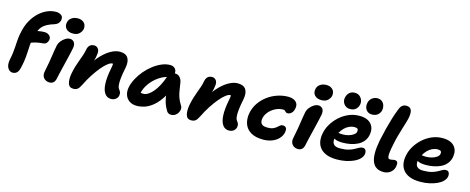

<svg xmlns="http://www.w3.org/2000/svg" viewBox="-37 -1432 5177 2114"><g transform="rotate(15 2551.0 -374.5)"><path d="M117 11Q83 11 61.5 -24.5Q40 -60 53 -125Q62 -166 66 -199Q70 -232 72 -261.5Q74 -291 75.5 -319Q77 -347 80.5 -377Q84 -407 92 -443Q107 -519 140 -578Q173 -637 216.5 -677.5Q260 -718 309.5 -739Q359 -760 409 -760Q444 -760 468.5 -742.5Q493 -725 486 -685Q481 -662 466 -647Q451 -632 429 -625Q376 -609 343 -590.5Q310 -572 289 -546Q268 -520 255.5 -482.5Q243 -445 232 -391Q226 -360 223.5 -328.5Q221 -297 220 -261.5Q219 -226 214.5 -184Q210 -142 199 -89Q188 -30 168 -9.5Q148 11 117 11ZM176 -343Q148 -343 130 -358Q112 -373 116 -398Q123 -428 146 -451.5Q169 -475 203 -487Q246 -500 280.5 -506Q315 -512 345 -512Q365 -512 382.5 -503.5Q400 -495 410 -478.5Q420 -462 415 -439Q411 -419 397 -404Q383 -389 359 -388Q314 -384 283.5 -377Q253 -370 233.5 -362Q214 -354 200 -348.5Q186 -343 176 -343ZM538 10Q510 10 489 -3.5Q468 -17 459.5 -40Q451 -63 456 -89Q469 -154 477 -198.5Q485 -243 489.5 -276Q494 -309 499 -338.5Q504 -368 510 -400Q516 -430 536 -455.5Q556 -481 582 -497Q608 -513 632 -513Q664 -513 681.5 -489.5Q699 -466 691 -421Q687 -401 679 -364.5Q671 -328 660 -283.5Q649 -239 638.5 -194.5Q628 -150 619 -112.5Q610 -75 606 -53Q600 -23 583 -6.5Q566 10 538 10ZM647 -577Q596 -577 570 -605.5Q544 -634 552 -676Q559 -713 589 -733Q619 -753 659 -753Q694 -753 716.5 -738Q739 -723 747 -701Q755 -679 751 -657Q746 -628 720.5 -602.5Q695 -577 647 -577Z M1238 10Q1193 10 1166.5 -27.5Q1140 -65 1136.5 -135.5Q1133 -206 1153 -308Q1158 -332 1160 -348.5Q1162 -365 1160.5 -376Q1159 -387 1153.5 -395.5Q1148 -404 1138 -411Q1163 -411 1179.5 -402.5Q1196 -394 1202 -377.5Q1208 -361 1200 -333Q1188 -355 1177.5 -363Q1167 -371 1153 -371Q1134 -371 1103 -347.5Q1072 -324 1036.5 -281.5Q1001 -239 964 -182.5Q927 -126 895 -60Q875 -19 856.5 -5Q838 9 809 9Q761 9 748 -36Q735 -81 748 -151Q758 -202 770 -239.5Q782 -277 794 -309.5Q806 -342 817.5 -375Q829 -408 837 -451Q844 -481 862.5 -496.5Q881 -512 911 -512Q939 -512 957 -487.5Q975 -463 965 -415Q962 -387 954.5 -364.5Q947 -342 936 -317Q925 -292 913 -256Q901 -220 888 -165L860 -208Q915 -312 974.5 -381Q1034 -450 1092.5 -484Q1151 -518 1200 -518Q1270 -518 1295 -476.5Q1320 -435 1306 -364Q1291 -292 1285.5 -241.5Q1280 -191 1283.5 -160Q1287 -129 1302 -112Q1313 -98 1317.5 -83.5Q1322 -69 1318 -47Q1312 -22 1290.5 -6Q1269 10 1238 10Z M1533 10Q1482 10 1447.5 -13.5Q1413 -37 1399.5 -76.5Q1386 -116 1395 -163Q1405 -214 1432.5 -265.5Q1460 -317 1498.5 -362.5Q1537 -408 1583.5 -443.5Q1630 -479 1678.5 -499.5Q1727 -520 1774 -520Q1811 -520 1832 -496Q1853 -472 1844 -428Q1841 -412 1830 -403Q1819 -394 1805 -391Q1739 -380 1682.5 -341Q1626 -302 1587 -247.5Q1548 -193 1536 -134Q1533 -117 1532.5 -102.5Q1532 -88 1536 -66L1488 -168Q1509 -150 1526 -143.5Q1543 -137 1568 -137Q1619 -137 1676 -202.5Q1733 -268 1776 -393Q1785 -417 1806 -430.5Q1827 -444 1849 -444Q1885 -444 1906 -419Q1927 -394 1931 -363Q1939 -315 1945 -275Q1951 -235 1964 -197.5Q1977 -160 2003 -120Q2014 -105 2013.5 -84Q2013 -63 2002 -42Q1991 -21 1970.5 -7Q1950 7 1921 7Q1904 7 1891.5 -0.5Q1879 -8 1872 -20Q1857 -45 1846 -70Q1835 -95 1827.5 -123.5Q1820 -152 1815 -189Q1810 -226 1807 -274L1861 -278Q1828 -194 1787.5 -138.5Q1747 -83 1703.5 -50Q1660 -17 1617 -3.5Q1574 10 1533 10Z M2582 10Q2537 10 2510.5 -27.5Q2484 -65 2480.5 -135.5Q2477 -206 2497 -308Q2502 -332 2504 -348.5Q2506 -365 2504.5 -376Q2503 -387 2497.5 -395.5Q2492 -404 2482 -411Q2507 -411 2523.5 -402.5Q2540 -394 2546 -377.5Q2552 -361 2544 -333Q2532 -355 2521.5 -363Q2511 -371 2497 -371Q2478 -371 2447 -347.5Q2416 -324 2380.5 -281.5Q2345 -239 2308 -182.5Q2271 -126 2239 -60Q2219 -19 2200.5 -5Q2182 9 2153 9Q2105 9 2092 -36Q2079 -81 2092 -151Q2102 -202 2114 -239.5Q2126 -277 2138 -309.5Q2150 -342 2161.5 -375Q2173 -408 2181 -451Q2188 -481 2206.5 -496.5Q2225 -512 2255 -512Q2283 -512 2301 -487.5Q2319 -463 2309 -415Q2306 -387 2298.5 -364.5Q2291 -342 2280 -317Q2269 -292 2257 -256Q2245 -220 2232 -165L2204 -208Q2259 -312 2318.5 -381Q2378 -450 2436.5 -484Q2495 -518 2544 -518Q2614 -518 2639 -476.5Q2664 -435 2650 -364Q2635 -292 2629.5 -241.5Q2624 -191 2627.5 -160Q2631 -129 2646 -112Q2657 -98 2661.5 -83.5Q2666 -69 2662 -47Q2656 -22 2634.5 -6Q2613 10 2582 10Z M2971 9Q2884 9 2830.5 -23.5Q2777 -56 2758 -112Q2739 -168 2752 -236Q2765 -299 2800 -350.5Q2835 -402 2886 -440Q2937 -478 2998 -498.5Q3059 -519 3123 -519Q3155 -519 3181.5 -507.5Q3208 -496 3221.5 -473Q3235 -450 3228 -414Q3221 -377 3200.5 -359Q3180 -341 3159 -341Q3143 -341 3136 -348Q3129 -355 3123 -361.5Q3117 -368 3103 -368Q3055 -368 3012 -345.5Q2969 -323 2940.5 -288Q2912 -253 2905 -215Q2900 -191 2905.5 -172Q2911 -153 2929.5 -142Q2948 -131 2984 -131Q3024 -131 3048 -141.5Q3072 -152 3086.5 -165Q3101 -178 3113.5 -188.5Q3126 -199 3143 -199Q3168 -199 3180.5 -183.5Q3193 -168 3186 -129Q3177 -88 3146.5 -56.5Q3116 -25 3071 -8Q3026 9 2971 9Z M3371 10Q3343 10 3322 -3.5Q3301 -17 3292.5 -40Q3284 -63 3289 -89Q3302 -154 3310 -198.5Q3318 -243 3322.5 -276Q3327 -309 3332 -338.5Q3337 -368 3343 -400Q3349 -430 3369 -455.5Q3389 -481 3415 -497Q3441 -513 3465 -513Q3497 -513 3514.5 -489.5Q3532 -466 3524 -421Q3520 -401 3512 -364.5Q3504 -328 3493 -283.5Q3482 -239 3471.5 -194.5Q3461 -150 3452 -112.5Q3443 -75 3439 -53Q3433 -23 3416 -6.5Q3399 10 3371 10ZM3480 -577Q3429 -577 3403 -605.5Q3377 -634 3385 -676Q3392 -713 3422 -733Q3452 -753 3492 -753Q3527 -753 3549.5 -738Q3572 -723 3580 -701Q3588 -679 3584 -657Q3579 -628 3553.5 -602.5Q3528 -577 3480 -577Z M3813 10Q3741 10 3693.5 -9Q3646 -28 3619.5 -61Q3593 -94 3586 -137Q3579 -180 3589 -228Q3599 -282 3629.5 -333.5Q3660 -385 3706 -427Q3752 -469 3809.5 -494Q3867 -519 3933 -519Q3992 -519 4031 -498Q4070 -477 4087 -437.5Q4104 -398 4093 -342Q4084 -300 4058.5 -269.5Q4033 -239 3995.5 -220.5Q3958 -202 3914.5 -193.5Q3871 -185 3826 -185Q3757 -185 3729.5 -205.5Q3702 -226 3706 -250Q3709 -264 3717.5 -271.5Q3726 -279 3741 -279Q3751 -279 3766 -276Q3781 -273 3807 -273Q3839 -273 3871 -282Q3903 -291 3925.5 -307Q3948 -323 3952 -343Q3956 -364 3947 -374.5Q3938 -385 3912 -385Q3881 -385 3851 -371.5Q3821 -358 3796.5 -333Q3772 -308 3754.5 -275.5Q3737 -243 3729 -206Q3725 -183 3731 -162Q3737 -141 3757 -129Q3777 -117 3815 -117Q3871 -117 3909 -127.5Q3947 -138 3972.5 -152.5Q3998 -167 4018 -178Q4038 -189 4055 -189Q4084 -189 4093 -168Q4102 -147 4097 -122Q4091 -96 4068 -72Q4045 -48 4007 -30Q3969 -12 3919.5 -1Q3870 10 3813 10ZM4057 -568Q4015 -568 3991.5 -600Q3968 -632 3978 -681Q3985 -714 4012 -735.5Q4039 -757 4072 -757Q4106 -757 4126.5 -739.5Q4147 -722 4154.5 -695.5Q4162 -669 4157 -644Q4152 -616 4127.5 -592Q4103 -568 4057 -568ZM3810 -564Q3780 -564 3759 -579Q3738 -594 3728 -619Q3718 -644 3724 -671Q3731 -707 3755.5 -729Q3780 -751 3814 -751Q3851 -751 3872.5 -733Q3894 -715 3902.5 -689Q3911 -663 3905 -637Q3899 -609 3876 -586.5Q3853 -564 3810 -564Z M4347 11Q4323 11 4297.5 5Q4272 -1 4250 -20Q4228 -39 4214.5 -75Q4201 -111 4200.5 -170Q4200 -229 4217 -317Q4233 -393 4249.5 -457.5Q4266 -522 4284 -580.5Q4302 -639 4324 -695Q4337 -730 4356 -745Q4375 -760 4403 -760Q4441 -760 4457 -731.5Q4473 -703 4461 -640Q4455 -610 4444.5 -576Q4434 -542 4421.5 -501.5Q4409 -461 4395 -410.5Q4381 -360 4369 -297Q4358 -244 4355 -213Q4352 -182 4354.5 -166.5Q4357 -151 4364.5 -146.5Q4372 -142 4380 -142Q4392 -142 4400.5 -144Q4409 -146 4416 -147.5Q4423 -149 4430 -149Q4459 -149 4465 -130.5Q4471 -112 4465 -84Q4460 -55 4442.5 -33.5Q4425 -12 4400 -0.5Q4375 11 4347 11Z M4762 10Q4690 10 4642.5 -9Q4595 -28 4568.5 -61Q4542 -94 4535 -137Q4528 -180 4538 -228Q4548 -282 4578.5 -333.5Q4609 -385 4655 -427Q4701 -469 4758.5 -494Q4816 -519 4882 -519Q4941 -519 4980 -498Q5019 -477 5036 -437.5Q5053 -398 5042 -342Q5033 -300 5007.5 -269.5Q4982 -239 4944.5 -220.5Q4907 -202 4863.5 -193.5Q4820 -185 4775 -185Q4706 -185 4678.5 -205.5Q4651 -226 4655 -250Q4658 -264 4666.5 -271.5Q4675 -279 4690 -279Q4700 -279 4715 -276Q4730 -273 4756 -273Q4788 -273 4820 -282Q4852 -291 4874.5 -307Q4897 -323 4901 -343Q4905 -364 4896 -374.5Q4887 -385 4861 -385Q4830 -385 4800 -371.5Q4770 -358 4745.5 -333Q4721 -308 4703.5 -275.5Q4686 -243 4678 -206Q4674 -183 4680 -162Q4686 -141 4706 -129Q4726 -117 4764 -117Q4820 -117 4858 -127.5Q4896 -138 4921.5 -152.5Q4947 -167 4967 -178Q4987 -189 5004 -189Q5033 -189 5042 -168Q5051 -147 5046 -122Q5040 -96 5017 -72Q4994 -48 4956 -30Q4918 -12 4868.5 -1Q4819 10 4762 10Z"/></g></svg>

Font: Shantell Sans
Style: Bold Italic
Weight: 700
Italic angle: -11°
Designer: Stephen Nixon, Anya Danilova, Shantell Martin
Foundry: Arrow Type
Version: Version 1.011;[c5ecc13dd]